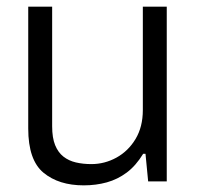

<svg xmlns="http://www.w3.org/2000/svg" viewBox="-20 -546 593 578"><path d="M232 12Q157 12 111 -26Q65 -64 65 -159V-526H137V-166Q137 -131 146 -109Q155 -87 171 -74.5Q187 -62 208.5 -57Q230 -52 255 -52Q295 -52 330.5 -71.5Q366 -91 388 -127.5Q410 -164 410 -215V-526H482V0H426L418 -83H411Q389 -47 361.5 -26.5Q334 -6 301.5 3Q269 12 232 12Z"/></svg>

Font: Archivo SemiBold Light
Style: Regular
Weight: 300
Version: Version 2.001